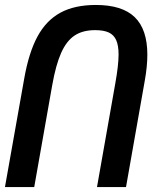

<svg xmlns="http://www.w3.org/2000/svg" viewBox="-28 -754 648 774"><path d="M566 -533.5Q566 -486.5 555.5 -428L480 0H363L437 -419Q450 -491.5 450 -534.5Q450 -570.5 440.5 -592Q431 -613.5 410.5 -623Q390 -632.5 355.5 -632.5Q305.5 -632.5 272.8 -610.8Q240 -589 218.5 -540.8Q197 -492.5 182.5 -410.5L110 0H-8L69.5 -436.5Q88 -542 123.2 -607Q158.5 -672 215.8 -703Q273 -734 358.5 -734Q464.5 -734 515.2 -684.8Q566 -635.5 566 -533.5Z"/></svg>

Font: JuliaMono SemiBoldItalic
Style: Regular
Weight: 600
Italic angle: -9°
Monospace: yes
Designer: cormullion
Foundry: corm
Version: Version 0.049; ttfautohint (v1.8.4)